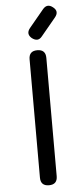

<svg xmlns="http://www.w3.org/2000/svg" viewBox="-60 -927 412 959"><g transform="rotate(-5 146.0 -447.0)"><path d="M124 -740Q97 -763 120 -791L193 -879Q216 -906 244 -883Q272 -861 248 -832L175 -744Q154 -717 124 -740ZM188 -42Q188 0 146 0Q104 0 104 -42V-635Q104 -677 146 -677Q188 -677 188 -635Z"/></g></svg>

Font: Jura
Style: Bold
Weight: 700
Designer: Daniel Johnson, Alexei Vanyashin
Foundry: Daniel Johnson
Version: Version 5.103